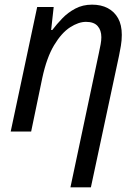

<svg xmlns="http://www.w3.org/2000/svg" viewBox="-20 -566 592 826"><path d="M405 -336Q410 -359 413 -375.5Q416 -392 416 -406Q416 -436 400 -454Q384 -472 350 -472Q318 -472 281.5 -448.5Q245 -425 213 -372Q181 -319 162 -231L114 0H26L140 -536H211L200 -437H205Q224 -462 248 -487Q272 -512 304 -529Q336 -546 376 -546Q415 -546 443.5 -531Q472 -516 488 -487.5Q504 -459 504 -416Q504 -392 500 -368.5Q496 -345 492 -326L371 240H283Z"/></svg>

Font: Noto Sans Display
Style: Italic
Weight: 400
Italic angle: -12°
Designer: Monotype Design Team
Foundry: Monotype Imaging Inc.
Version: Version 2.003